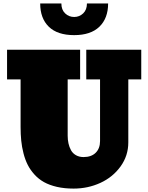

<svg xmlns="http://www.w3.org/2000/svg" viewBox="-20 -1081 862 1115"><path d="M725.1 -253.9Q725.1 -176.8 680.2 -114.5Q635.3 -52.2 563 -19Q490.7 14.2 407.2 14.2Q354 14.2 310.5 4.2Q267.1 -5.9 235.6 -23.4Q204.1 -41 180.2 -67.4Q156.2 -93.8 141.1 -123.5Q126 -153.3 116.5 -190.4Q106.9 -227.5 103.3 -264.2Q99.6 -300.8 99.6 -343.8V-620.1H21V-792H445.3V-620.1H373V-293Q373 -269 377.7 -248Q382.3 -227.1 392.3 -208.7Q402.3 -190.4 421.1 -179.7Q439.9 -168.9 465.3 -168.9Q510.3 -168.9 535.6 -193.8Q561 -218.8 561 -261.7V-620.1H481V-792H800.3V-620.1H725.1ZM410.6 -877Q313.5 -877 263.4 -925.8Q213.4 -974.6 213.4 -1061H336.4Q336.4 -1023.9 358.4 -1003.2Q380.4 -982.4 410.6 -982.4Q440.9 -982.4 462.9 -1003.2Q484.9 -1023.9 484.9 -1061H607.9Q607.9 -975.1 557.4 -926Q506.8 -877 410.6 -877Z"/></svg>

Font: Bevan
Style: Regular
Weight: 400
Foundry: vernon adams
Version: Version 1.000